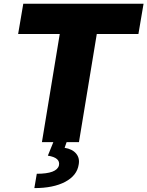

<svg xmlns="http://www.w3.org/2000/svg" viewBox="-20 -747 774 1009"><path d="M75.3 -568.2 102.3 -727.3H734.4L707.4 -568.2H488.6L394.9 0H200.3L294 -568.2ZM261.4 -2.8H331L319.6 29.8Q360.1 36.2 380 60Q399.9 83.8 393.5 117.9Q384.9 175.4 322.8 208.5Q260.7 241.5 160.5 241.5L173.3 166.2Q278.8 166.2 289.8 122.2Q298.3 81.7 231.5 71Z"/></svg>

Font: Inter UI Black
Style: Italic
Weight: 900
Italic angle: -9.39999°
Designer: Rasmus Andersson
Foundry: rsms
Version: 3.2;8d6f07862